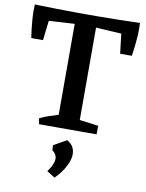

<svg xmlns="http://www.w3.org/2000/svg" viewBox="-100 -730 821 1081"><g transform="rotate(10 310.5 -189.5)"><path d="M250 0V-654H372V0ZM150 0 144 -32Q167 -45 198 -55Q229 -65 255 -73L256 0ZM339 0 342 -67 480 -49 479 0ZM23 -470Q19 -494 16 -521Q13 -548 11 -575Q9 -602 9 -624.5Q9 -647 10 -660L108 -623L90 -470ZM27 -578 10 -660Q73 -658 134 -657Q195 -656 253 -655.5Q311 -655 369.5 -655.5Q428 -656 488 -657Q548 -658 611 -660L595 -578L311 -595ZM531 -470 513 -623 611 -660Q612 -647 612 -624.5Q612 -602 610 -575Q608 -548 605 -521Q602 -494 598 -470ZM288 281 242 252Q271 214 275 183.5Q279 153 250 132L248 103L322 61Q350 77 359.5 99.5Q369 122 365.5 147Q362 172 349.5 197.5Q337 223 320.5 244.5Q304 266 288 281Z"/></g></svg>

Font: Eczar Medium
Style: Regular
Weight: 500
Designer: Vaibhav Singh
Foundry: Rosetta Type Foundry
Version: Version 2.000